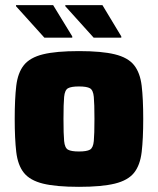

<svg xmlns="http://www.w3.org/2000/svg" viewBox="-20 -716 612 744"><path d="M286 8Q197 8 146.5 -4.5Q96 -17 72.5 -46.5Q49 -76 43 -127Q37 -178 37 -255Q37 -333 43 -383.5Q49 -434 72.5 -463.5Q96 -493 146.5 -505.5Q197 -518 286 -518Q374 -518 425 -505.5Q476 -493 499.5 -463.5Q523 -434 529 -383.5Q535 -333 535 -255Q535 -178 529 -127Q523 -76 499.5 -46.5Q476 -17 425 -4.5Q374 8 286 8ZM286 -129Q316 -129 328.5 -136Q341 -143 343.5 -169.5Q346 -196 346 -255Q346 -314 343.5 -340.5Q341 -367 328.5 -374Q316 -381 286 -381Q256 -381 243.5 -374Q231 -367 228.5 -340.5Q226 -314 226 -255Q226 -196 228.5 -169.5Q231 -143 243.5 -136Q256 -129 286 -129ZM450 -570H343L233 -692V-696H377L450 -575ZM260 -570H152L42 -692V-696H186L260 -575Z"/></svg>

Font: Saira ExtraBold
Style: Regular
Weight: 800
Designer: Hector Gatti with collaboration of the Omnibus-Type team
Foundry: Omnibus-Type
Version: Version 1.100; ttfautohint (v1.8.3)